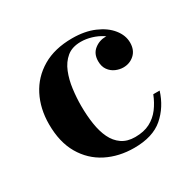

<svg xmlns="http://www.w3.org/2000/svg" viewBox="-112 -596 747 731"><g transform="rotate(-30 261.0 -230.0)"><path d="M283 10Q216 10 162.2 -17.2Q108.5 -44.5 77.2 -98Q46 -151.5 46 -230Q46 -298.5 73.8 -352.8Q101.5 -407 155 -438.5Q208.5 -470 285.5 -470Q341 -470 382.2 -452.2Q423.5 -434.5 446.2 -406Q469 -377.5 469 -345.5Q469 -313 448.8 -294.5Q428.5 -276 400 -276Q383.5 -276 366.8 -283.2Q350 -290.5 339 -305.8Q328 -321 328 -344.5Q328 -377 349.8 -394.2Q371.5 -411.5 400 -411.5Q427 -411.5 447.5 -394.8Q468 -378 468 -345.5H442Q442 -367 429.5 -384.8Q417 -402.5 397 -415.2Q377 -428 353.5 -435Q330 -442 307.5 -442Q269 -442 245.5 -422.5Q222 -403 209.2 -371.2Q196.5 -339.5 191.8 -302.5Q187 -265.5 187 -230Q187 -187 192.8 -149.5Q198.5 -112 212 -84Q225.5 -56 248.8 -40Q272 -24 306.5 -24Q345 -24 371.8 -38Q398.5 -52 416.8 -76.2Q435 -100.5 447 -131H475Q455.5 -68.5 410 -29.2Q364.5 10 283 10Z"/></g></svg>

Font: Bodoni Moda SC 9pt SemiBold
Style: Regular
Weight: 600
Designer: Owen Earl
Foundry: indestructible type
Version: Version 2.005